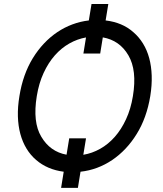

<svg xmlns="http://www.w3.org/2000/svg" viewBox="-20 -835 801 942"><path d="M75.3 -363.6Q92.3 -470.2 141.3 -550.1Q165.8 -589.8 196 -621.8Q226.2 -653.8 261 -677.2Q295.8 -700.6 334.9 -715.2Q373.9 -729.8 415.8 -734.7L429 -815.3H511.4L498.2 -734.7Q539.1 -729.8 572.8 -715.7Q606.5 -701.7 634.2 -677.2Q661.9 -653.4 681.6 -621.4Q701.3 -589.5 712 -550.1Q722.7 -510.7 724.3 -463.8Q725.9 -416.9 717.3 -363.6Q699.6 -256.4 650.6 -177.6Q626.1 -137.8 595.7 -105.6Q565.3 -73.5 530.4 -49.9Q495.4 -26.3 456.3 -11.7Q417.3 2.8 375 7.5L362.2 86.6H279.8L292.6 7.5Q212.4 -2.8 157.3 -50.1Q129.6 -73.9 110.1 -106Q90.6 -138.1 79.9 -177.6Q69.2 -217 67.8 -263.7Q66.4 -310.4 75.3 -363.6ZM182.5 -164.4Q225.5 -90.9 306.5 -76L319.6 -156.2H402L388.8 -75.6Q431.8 -82.7 471.4 -104.9Q511 -127.1 543.1 -163.5Q575.3 -199.9 598.5 -250.2Q621.8 -300.4 632.1 -363.6Q653.1 -490.4 609.7 -563.9Q566.8 -637.1 484.4 -651.6L471.6 -572.4H389.2L402 -651.3Q359.4 -643.8 320.1 -621.6Q280.9 -599.4 248.9 -563.2Q217 -527 193.9 -476.9Q170.8 -426.8 160.5 -363.6Q139.6 -235.4 182.5 -164.4Z"/></svg>

Font: Inter P
Style: Italic
Weight: 400
Italic angle: -9.40001°
Designer: Rasmus Andersson
Foundry: rsms
Version: Version 3.018;git-588b23468